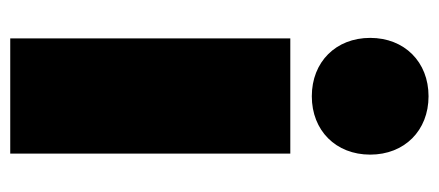

<svg xmlns="http://www.w3.org/2000/svg" viewBox="-261 -596 857 375"><g transform="rotate(90 167.5 -408.5)"><path d="M168 -817C101 -817 54 -770 54 -703C54 -636 101 -589 168 -589C235 -589 282 -636 282 -703C282 -770 235 -817 168 -817ZM55 -547V0H280V-547Z"/></g></svg>

Font: Montserrat-Arabic Black
Style: Regular
Weight: 900
Designer: Mohamed Gaber
Foundry: Kief Type Foundry
Version: Version 5.008;PS 005.008;hotconv 1.0.88;makeotf.lib2.5.64775